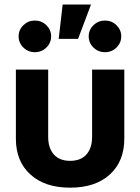

<svg xmlns="http://www.w3.org/2000/svg" viewBox="-20 -826 625 856"><path d="M292.5 10.7Q180.2 10.7 115.5 -48.1Q50.8 -106.9 50.8 -207.5V-515.6H194.8V-216.3Q194.8 -165.5 220.2 -137.2Q245.6 -108.9 292.5 -108.9Q339.8 -108.9 365.2 -137.2Q390.6 -165.5 390.6 -216.3V-515.6H534.2V-207.5Q534.2 -106.9 469.7 -48.1Q405.3 10.7 292.5 10.7ZM241.7 -652.8 259.3 -805.7H385.7L328.1 -652.8ZM448.2 -593.3Q418 -593.3 396.7 -614Q375.5 -634.8 375.5 -664.1Q375.5 -692.9 396.7 -713.6Q418 -734.4 448.2 -734.4Q478 -734.4 499.3 -713.6Q520.5 -692.9 520.5 -664.1Q520.5 -634.8 499.3 -614Q478 -593.3 448.2 -593.3ZM135.3 -593.3Q105.5 -593.3 84.2 -614Q63 -634.8 63 -664.1Q63 -692.9 84.2 -713.6Q105.5 -734.4 135.3 -734.4Q165.5 -734.4 186.8 -713.6Q208 -692.9 208 -664.1Q208 -634.8 186.8 -614Q165.5 -593.3 135.3 -593.3Z"/></svg>

Font: Inter Display
Style: Bold
Weight: 700
Designer: Rasmus Andersson
Foundry: rsms
Version: Version 4.001;git-9221beed3